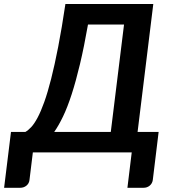

<svg xmlns="http://www.w3.org/2000/svg" viewBox="-68 -742 838 935"><path d="M471.5 -99.5 536 -622.5H360.5Q341.5 -514 321.5 -430Q301.5 -346 281 -282.8Q260.5 -219.5 239 -174.8Q217.5 -130 196 -99.5ZM676 135Q673.5 151.5 661 162Q648.5 172.5 630.5 172.5H552.5L573.5 0H92L75.5 135Q73.5 151.5 60.8 162Q48 172.5 30 172.5H-48L-14.5 -99.5H55.5Q69 -107 84 -123Q99 -139 115 -169Q131 -199 147.5 -245Q164 -291 181 -357.8Q198 -424.5 215.5 -514.5Q233 -604.5 250.5 -722.5H678.5L602 -99.5H704.5Z"/></svg>

Font: Lato 2
Style: Bold Italic
Weight: 700
Italic angle: -7°
Designer: Lukasz Dziedzic with Adam Twardoch and Botio Nikoltchev
Foundry: tyPoland Lukasz Dziedzic
Version: Version 2.015; 2015-08-06; http://www.latofonts.com/